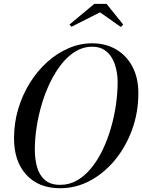

<svg xmlns="http://www.w3.org/2000/svg" viewBox="-20 -990 755 1020"><path d="M300 10Q185 10 119.8 -61.5Q54.5 -133 54.5 -255Q54.5 -337 77 -412Q99.5 -487 139.2 -550.5Q179 -614 231.5 -661Q284 -708 344.8 -734Q405.5 -760 469.5 -760Q541 -760 596.5 -727.8Q652 -695.5 683.5 -636Q715 -576.5 715 -495Q715 -392.5 681.8 -301.2Q648.5 -210 590.8 -140Q533 -70 458.2 -30Q383.5 10 300 10ZM300 -8Q348.5 -8 390 -32Q431.5 -56 465.5 -98Q499.5 -140 525.5 -194.2Q551.5 -248.5 569.2 -309.8Q587 -371 596 -433.8Q605 -496.5 605 -554.5Q605 -585.5 598.2 -618.2Q591.5 -651 576.2 -679Q561 -707 534.8 -724.5Q508.5 -742 469.5 -742Q423.5 -742 383 -718Q342.5 -694 308.8 -652Q275 -610 248.2 -555.8Q221.5 -501.5 203 -440.2Q184.5 -379 174.8 -316.2Q165 -253.5 165 -195.5Q165 -144.5 177 -102Q189 -59.5 218.5 -33.8Q248 -8 300 -8ZM360 -848 349 -859.5 481 -969.5H546L634.5 -859.5L622 -846.5L511.5 -924.5Z"/></svg>

Font: Bodoni Moda
Style: Italic
Weight: 400
Italic angle: -13°
Designer: Owen Earl
Foundry: indestructible type
Version: Version 2.005